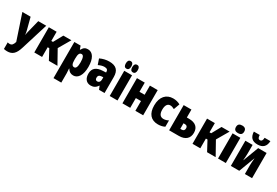

<svg xmlns="http://www.w3.org/2000/svg" viewBox="79 -2096 5256 3649"><g transform="rotate(30 2707.5 -272.0)"><path d="M123 240C237 240 298 181 343 35L525 -553H350L284 -289C276 -257 270 -231 268 -208H264C263 -230 257 -263 250 -291L182 -553H1L185 -1V0C164 65 143 94 93 94C77 94 63 91 49 87V231C70 236 95 240 123 240Z M582 0H753V-213H788L902 0H1090L926 -294L1077 -553H900L789 -351H753V-553H582Z M1142 240H1313V36C1313 9 1310 -23 1307 -66H1313C1341 -17 1380 10 1439 10C1542 10 1611 -95 1611 -276C1611 -456 1547 -563 1438 -563C1380 -563 1347 -543 1313 -482H1304L1279 -553H1142ZM1378 -134C1330 -134 1313 -175 1313 -263V-290C1313 -384 1331 -424 1378 -424C1417 -424 1438 -378 1438 -275C1438 -179 1418 -134 1378 -134Z M1823 10C1888 10 1932 -17 1969 -73H1973L2003 0H2124V-350C2124 -498 2054 -564 1906 -564C1835 -564 1769 -548 1704 -517L1746 -395C1797 -419 1837 -430 1876 -430C1929 -430 1954 -410 1954 -364V-352L1879 -348C1746 -342 1673 -284 1673 -166C1673 -68 1719 10 1823 10ZM1893 -121C1862 -121 1845 -139 1845 -177C1845 -220 1868 -243 1920 -245L1954 -247V-195C1954 -148 1928 -121 1893 -121Z M2252 -608C2294 -608 2313 -639 2313 -691C2313 -744 2294 -774 2253 -774C2212 -774 2192 -745 2192 -691C2192 -637 2211 -608 2252 -608ZM2394 -608C2435 -608 2454 -639 2454 -691C2454 -744 2435 -774 2395 -774C2353 -774 2333 -745 2333 -691C2333 -637 2352 -608 2394 -608ZM2237 0H2408V-553H2237Z M2516 0H2687V-214H2800V0H2971V-553H2800V-352H2687V-553H2516Z M3299 10C3355 10 3406 -2 3445 -23V-162C3411 -142 3372 -132 3337 -132C3267 -133 3231 -180 3231 -275C3231 -371 3265 -422 3327 -422C3353 -422 3382 -413 3417 -394L3464 -524C3418 -551 3364 -564 3308 -564C3158 -564 3058 -459 3058 -269C3058 -90 3142 10 3299 10Z M3541 0H3755C3896 0 3974 -72 3974 -193C3974 -314 3899 -379 3759 -379H3711V-553H3541ZM3711 -130V-252H3741C3781 -252 3802 -233 3802 -192C3802 -152 3781 -130 3742 -130Z M4054 0H4225V-213H4260L4374 0H4562L4398 -294L4549 -553H4372L4261 -351H4225V-553H4054Z M4700 -607C4756 -607 4790 -632 4790 -690C4790 -748 4758 -774 4700 -774C4641 -774 4609 -749 4609 -690C4609 -632 4643 -607 4700 -607ZM4614 0H4785V-553H4614Z M5127 -605C5246 -605 5306 -668 5311 -784H5184C5182 -727 5166 -700 5128 -700C5093 -700 5078 -727 5076 -784H4948C4953 -666 5009 -605 5127 -605ZM4895 0H5080L5210 -345H5213C5207 -288 5203 -239 5203 -191V0H5361V-553H5176L5048 -213H5045C5051 -279 5054 -320 5054 -369V-553H4895Z"/></g></svg>

Font: Noto Sans Condensed Black
Style: Regular
Weight: 900
Width: 3
Designer: Monotype Design Team
Foundry: Monotype Imaging Inc.
Version: Version 2.013